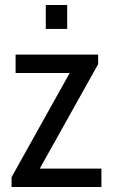

<svg xmlns="http://www.w3.org/2000/svg" viewBox="-20 -743 450 763"><path d="M26 0V-39L257 -453H42V-526H370V-488L138 -73H383V0ZM162 -628V-723H247V-628Z"/></svg>

Font: Archivo Narrow
Style: Regular
Weight: 400
Designer: Hector Gatti
Foundry: Omnibus-Type
Version: Version 3.002